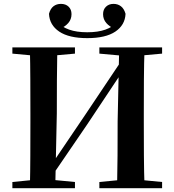

<svg xmlns="http://www.w3.org/2000/svg" viewBox="-20 -990 917 1010"><path d="M439.2 -789.4Q342.8 -789.4 291.6 -823.8Q240.5 -858.3 237.7 -917.4Q245.2 -944.7 261.4 -957.1Q277.7 -969.6 300.8 -969.6Q325.7 -969.6 341 -954.8Q356.2 -940.1 356.2 -915.5Q356.2 -888.3 338.9 -868.5Q321.5 -848.8 292.8 -837.6L276.3 -876.6Q305.3 -848 343.8 -834.2Q382.4 -820.3 439.2 -820.3Q495.8 -820.3 534.5 -834.2Q573.1 -848 601.4 -876.6L584.9 -837.6Q556.9 -848.8 539.6 -868.5Q522.2 -888.3 522.2 -915.5Q522.2 -940.1 537.6 -954.8Q553 -969.6 576.9 -969.6Q599.8 -969.6 616.1 -957.1Q632.5 -944.7 640.4 -917.4Q637.9 -858.3 586.8 -823.8Q535.7 -789.4 439.2 -789.4ZM137.2 0Q139.2 -85.2 139.5 -171.8Q139.9 -258.5 139.9 -346.1V-393.6Q139.9 -481.3 139.5 -567.7Q139.2 -654.1 137.2 -740.5H281.6Q279.9 -655.6 279.4 -568.4Q278.9 -481.3 278.9 -393.6L270.6 0ZM595.8 0Q597.8 -85.2 598.3 -172.5Q598.8 -259.8 598.8 -350.9L607.1 -740.5H740.5Q737.5 -655.6 737 -568.4Q736.5 -481.3 736.5 -393.6V-346.1Q736.5 -259.9 737 -173.3Q737.5 -86.6 740.5 0ZM45.1 0V-32.6L193.8 -47.3H221.3L374.3 -32.6V0ZM45.1 -707.9V-740.5H374.3V-707.9L221.3 -694.2H193.8ZM502.7 0V-32.6L654.6 -47.3H680.9L832.7 -32.6V0ZM502.7 -707.9V-740.5H832.7V-707.9L680.9 -694.2H654.6ZM247.9 -56.2 217.5 -102.6 236 -101.9 430.2 -388.9 625.2 -680.2 660.5 -639.4H641L438.2 -334.7Z"/></svg>

Font: Early Summer Mincho VF
Style: Regular
Weight: 250
Designer: GuiWonder
Version: Version 1.002